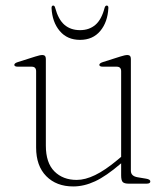

<svg xmlns="http://www.w3.org/2000/svg" viewBox="-20 -661 606 691"><path d="M110 -130V-404.5Q110 -421 94 -421H45Q31.5 -421 31.5 -427.5Q31.5 -433.5 44 -437.5L107 -457.5Q124 -463 132.5 -463Q145 -463 145 -449V-137Q145 -75 175.8 -44.2Q206.5 -13.5 256 -13.5Q286.5 -13.5 322.2 -30.8Q358 -48 403.5 -86L416 -96.5V-404.5Q416 -421 400 -421H351Q337.5 -421 337.5 -427.5Q337.5 -433.5 350 -437.5L413 -457.5Q430 -463 438.5 -463Q451 -463 451 -449V-46.5Q451 -27 475.5 -23L505.5 -18Q521 -15.5 521 -8Q521 0 507.5 0H443.5Q427.5 0 421.8 -5.8Q416 -11.5 416 -30V-73.5L414.5 -72Q362 -27 322.2 -8.5Q282.5 10 243.5 10Q183 10 146.5 -27Q110 -64 110 -130ZM268 -552.5Q301 -552.5 323.2 -571.5Q345.5 -590.5 356.5 -633Q359 -641 364 -641Q370.5 -641 370 -632Q367.5 -581.5 340.8 -549.5Q314 -517.5 268 -517.5Q222 -517.5 195 -549.5Q168 -581.5 165.5 -632Q165.5 -641 171.5 -641Q176.5 -641 178.5 -633Q190 -590.5 212.2 -571.5Q234.5 -552.5 268 -552.5Z"/></svg>

Font: Fraunces 9pt Thin
Style: Regular
Weight: 100
Version: Version 1.000;[b76b70a41]